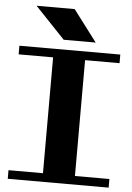

<svg xmlns="http://www.w3.org/2000/svg" viewBox="-60 -955 685 999"><g transform="rotate(5 282.5 -455.0)"><path d="M366 -650V-45H546V0H19V-45H199V-650H19V-695H546V-650ZM289 -910 413 -746H246L90 -910Z"/></g></svg>

Font: Geostar Fill
Style: Regular
Weight: 400
Designer: Joe Prince
Foundry: Joe Prince
Version: Version 1.002